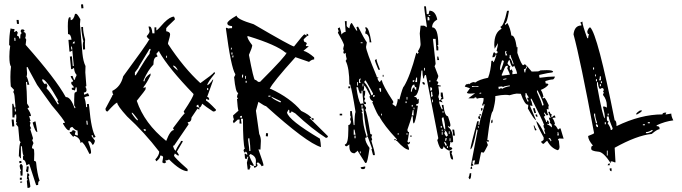

<svg xmlns="http://www.w3.org/2000/svg" viewBox="-20 -783 3238 911"><path d="M48.8 -588.9 53.7 -589.8 52.7 -603.5H47.9ZM396.5 -191.4 394.5 -210H389.6L391.6 -191.4ZM50.8 -253.9 55.7 -254.9 53.7 -268.6 49.8 -267.6ZM253.9 -288.1 258.8 -289.1 257.8 -293Q252.9 -299.8 252 -304.7L256.8 -305.7Q199.2 -407.2 181.6 -407.2H180.7V-399.4Q189.5 -383.8 194.3 -383.8H195.3Q195.3 -387.7 199.2 -387.7Q204.1 -379.9 205.1 -376Q201.2 -368.2 201.2 -363.3Q218.8 -346.7 253.9 -288.1ZM323.2 -547.9 321.3 -562.5 317.4 -561.5 318.4 -547.9ZM325.2 -576.2 334 -577.1V-586.9Q325.2 -584 325.2 -577.1ZM366.2 -743.2 364.3 -761.7 374 -762.7 376 -744.1ZM76.2 84 75.2 79.1 85 78.1V83ZM74.2 70.3V60.5L83 59.6L84 69.3ZM115.2 108.4H110.4L107.4 76.2Q107.4 71.3 112.3 71.3Q111.3 67.4 108.4 67.4H107.4L109.4 39.1Q119.1 39.1 119.1 48.8Q119.1 51.8 115.2 52.7Q124 93.8 124 100.6Q124 107.4 115.2 108.4ZM113.3 34.2H111.3Q104.5 34.2 103.5 25.4Q106.4 18.6 106.4 10.7V6.8L115.2 5.9L116.2 10.7ZM78.1 50.8 76.2 31.2Q76.2 28.3 80.1 27.3Q74.2 16.6 73.2 4.9Q74.2 -4.9 82 -4.9L87.9 3.9L86.9 49.8ZM72.3 -8.8 71.3 -18.6 81.1 -19.5 82 -9.8ZM157.2 -156.2Q146.5 -156.2 134.8 -201.2L143.6 -206.1L148.4 -207Q157.2 -161.1 157.2 -156.2ZM38.1 -182.6 35.2 -215.8H44.9L47.9 -183.6ZM374 -547.9 373 -569.3Q373 -582 376 -585.9Q368.2 -614.3 365.2 -654.3L374 -655.3Q374 -628.9 383.8 -595.7L382.8 -572.3L383.8 -548.8ZM70.3 -669.9H60.5L58.6 -688.5H68.4ZM151.4 95.7 119.1 -3.9H115.2L105.5 2Q100.6 -24.4 90.8 -24.4Q88.9 -24.4 88.9 -40Q88.9 -43 92.8 -43.9Q87.9 -43.9 84 -88.9H79.1V-33.2L75.2 -32.2Q74.2 -41 70.3 -41H69.3Q71.3 -106.4 78.1 -107.4L72.3 -116.2L66.4 -180.7L55.7 -194.3Q55.7 -198.2 60.5 -199.2Q59.6 -203.1 56.6 -203.1H55.7L57.6 -226.6L56.6 -240.2Q48.8 -240.2 48.8 -230.5V-225.6H39.1L38.1 -290L43 -291Q43 -288.1 48.8 -272.5L53.7 -273.4L48.8 -328.1Q47.9 -338.9 43 -346.7L46.9 -356.4L31.2 -373Q29.3 -396.5 29.3 -418Q29.3 -444.3 32.2 -466.8Q24.4 -477.5 24.4 -514.6Q24.4 -540 28.3 -564.5Q27.3 -568.4 23.4 -568.4Q23.4 -616.2 30.3 -648.4Q36.1 -645.5 44.9 -645.5H48.8Q48.8 -637.7 45.9 -630.9Q52.7 -632.8 58.6 -636.7L64.5 -627.9Q60.5 -618.2 60.5 -613.3H61.5Q70.3 -613.3 71.3 -600.6H76.2V-608.4Q76.2 -624 83 -625L78.1 -633.8Q78.1 -643.6 85.9 -643.6Q95.7 -643.6 96.7 -635.7Q91.8 -634.8 91.8 -630.9Q102.5 -629.9 102.5 -618.2Q102.5 -609.4 99.6 -603.5L104.5 -594.7L101.6 -570.3Q245.1 -408.2 292 -322.3H293.9Q315.4 -322.3 334 -269.5L337.9 -270.5Q337.9 -275.4 332 -283.2V-309.6Q332 -343.8 335.9 -344.7Q344.7 -345.7 344.7 -352.5L343.8 -368.2H338.9Q338.9 -363.3 335 -353.5Q326.2 -357.4 321.3 -357.4L320.3 -366.2L330.1 -367.2L329.1 -372.1L318.4 -384.8V-394.5Q327.1 -394.5 327.1 -399.4Q316.4 -414.1 315.4 -421.9L324.2 -422.9L331.1 -404.3L335.9 -405.3V-407.2Q335.9 -413.1 342.8 -423.8V-428.7Q333 -438.5 331.1 -460.9L322.3 -455.1H317.4L311.5 -514.6L321.3 -515.6L325.2 -469.7H330.1L323.2 -543.9L314.5 -538.1H309.6L304.7 -593.8L319.3 -594.7Q316.4 -621.1 303.7 -621.1H302.7L301.8 -658.2Q301.8 -700.2 309.6 -701.2H314.5L315.4 -687.5Q329.1 -687.5 335.9 -716.8L340.8 -717.8Q346.7 -717.8 361.3 -691.4L359.4 -668L371.1 -529.3Q375 -490.2 385.7 -469.7L384.8 -439.5Q384.8 -430.7 389.6 -377Q389.6 -372.1 384.8 -372.1Q390.6 -363.3 390.6 -355.5Q390.6 -344.7 377.9 -343.8L378.9 -334L383.8 -335Q392.6 -339.8 397.5 -340.8Q401.4 -334 403.3 -327.1Q387.7 -326.2 379.9 -320.3Q386.7 -304.7 388.7 -274.4L393.6 -275.4L392.6 -289.1L401.4 -290L403.3 -275.4Q413.1 -164.1 433.6 -133.8L424.8 -128.9Q419.9 -137.7 418.9 -142.6L415 -141.6V-136.7L430.7 -115.2Q425.8 -95.7 418.9 -95.7Q410.2 -113.3 403.3 -113.3L398.4 -112.3L399.4 -107.4Q412.1 -75.2 412.1 -60.5Q412.1 -52.7 404.3 -52.7Q377 -109.4 366.2 -109.4V-107.4Q366.2 -104.5 362.3 -104.5Q359.4 -130.9 331.1 -138.7Q331.1 -134.8 327.1 -133.8L311.5 -151.4L310.5 -156.2Q324.2 -157.2 324.2 -165V-166Q337.9 -163.1 338.9 -158.2Q335 -149.4 335 -144.5L344.7 -140.6H349.6L347.7 -164.1H346.7Q336.9 -164.1 323.2 -180.7Q310.5 -178.7 310.5 -168V-165H305.7Q296.9 -165 279.3 -195.3V-199.2L288.1 -200.2Q287.1 -210.9 225.6 -283.2L156.2 -379.9Q111.3 -460.9 111.3 -464.8L106.4 -463.9L108.4 -435.5Q108.4 -422.9 105.5 -421.9Q111.3 -412.1 119.1 -380.9H109.4L108.4 -394.5L103.5 -393.6Q107.4 -353.5 108.4 -292L119.1 -274.4L110.4 -268.6Q126 -247.1 127 -232.4H118.2L125 -209H120.1L125 -200.2Q122.1 -192.4 122.1 -187.5V-185.5Q127 -177.7 127.9 -172.9L123 -171.9L136.7 -127L132.8 -117.2Q137.7 -108.4 138.7 -103.5Q131.8 -89.8 131.8 -81.1V-79.1Q140.6 -79.1 141.6 -70.8Q142.6 -62.5 142.6 -52.7L141.6 -19.5Q150.4 -19.5 151.4 -11.7Q156.2 40 168 75.2Q161.1 76.2 161.1 88.9V94.7Z M925.8 -272.5Q920.9 -281.2 920.9 -286.1Q912.1 -285.2 912.1 -277.3Q920.9 -272.5 925.8 -272.5ZM670.9 -161.1V-169.9H661.1Q663.1 -161.1 670.9 -161.1ZM633.8 -211.9V-216.8Q610.4 -249 605.5 -249V-244.1Q627 -211.9 633.8 -211.9ZM967.8 -355.5V-365.2H962.9V-355.5ZM824.2 -448.2Q814.5 -471.7 800.8 -471.7Q800.8 -465.8 824.2 -448.2ZM772.5 -508.8V-518.6H768.6V-508.8ZM768.6 -114.3Q788.1 -166 805.7 -166L800.8 -174.8Q851.6 -244.1 856.4 -244.1L851.6 -253.9Q898.4 -324.2 898.4 -336.9Q779.3 -460 735.4 -537.1V-541Q732.4 -541 721.7 -527.3L726.6 -518.6V-513.7Q708 -513.7 708 -476.6Q682.6 -451.2 661.1 -402.3V-397.5H666Q666 -416 694.3 -434.6V-425.8Q676.8 -389.6 661.1 -370.1V-365.2L670.9 -370.1V-360.4Q670.9 -356.4 628.9 -304.7Q665 -197.3 768.6 -114.3ZM624 -425.8Q674.8 -510.7 689.5 -527.3Q689.5 -538.1 694.3 -545.9V-550.8H689.5L638.7 -466.8Q638.7 -462.9 620.1 -439.5V-425.8ZM925.8 -272.5V-262.7L917 -267.6L888.7 -225.6Q888.7 -203.1 870.1 -203.1L875 -193.4L805.7 -91.8H800.8Q806.6 -68.4 814.5 -68.4Q814.5 -76.2 837.9 -110.4V-114.3H846.7V-110.4L819.3 -63.5L828.1 -49.8V-44.9H824.2L809.6 -54.7L805.7 -44.9Q805.7 -37.1 870.1 19.5V29.3Q837.9 29.3 782.2 -26.4Q774.4 -21.5 763.7 -21.5L768.6 -12.7L758.8 -7.8L750 -12.7L753.9 -36.1Q753.9 -44.9 740.2 -44.9Q740.2 -31.2 721.7 -17.6L716.8 -26.4Q735.4 -45.9 735.4 -63.5Q665 -155.3 583 -230.5Q536.1 -282.2 536.1 -295.9Q528.3 -295.9 490.2 -253.9Q480.5 -253.9 480.5 -267.6L512.7 -328.1Q512.7 -333 517.6 -333Q512.7 -341.8 512.7 -351.6Q552.7 -371.1 564.5 -420.9Q674.8 -570.3 689.5 -597.7Q682.6 -597.7 675.8 -611.3Q689.5 -626 689.5 -634.8L684.6 -657.2H689.5Q700.2 -657.2 703.1 -625H712.9V-653.3H721.7V-638.7Q726.6 -638.7 758.8 -675.8Q787.1 -704.1 805.7 -704.1L809.6 -694.3V-690.4Q768.6 -652.3 768.6 -648.4V-634.8Q787.1 -631.8 787.1 -620.1Q787.1 -611.3 777.3 -579.1V-574.2Q852.5 -460 930.7 -388.7Q990.2 -430.7 995.1 -439.5H1000V-434.6Q965.8 -393.6 962.9 -378.9Q971.7 -378.9 991.2 -407.2V-402.3L962.9 -323.2Q972.7 -322.3 972.7 -309.6H967.8L958 -314.5V-304.7Q964.8 -304.7 1004.9 -262.7Q1004.9 -253.9 991.2 -253.9Q954.1 -278.3 939.5 -291Q932.6 -272.5 925.8 -272.5Z M1193.4 4.9 1194.3 -20.5Q1194.3 -42 1168 -52.7Q1167 -47.9 1162.1 -47.9Q1167 -28.3 1183.6 -1V3.9ZM1168 -66.4V-71.3Q1168 -88.9 1163.1 -127H1158.2L1157.2 -118.2Q1163.1 -75.2 1163.1 -67.4V-66.4ZM1127.9 -224.6V-233.4Q1118.2 -233.4 1118.2 -225.6ZM1312.5 -297.9V-302.7L1267.6 -324.2Q1267.6 -316.4 1307.6 -297.9ZM1262.7 -324.2 1263.7 -329.1H1253.9L1252.9 -324.2ZM1150.4 -390.6V-399.4H1145.5V-390.6ZM1146.5 -409.2 1147.5 -422.9H1143.6L1142.6 -409.2ZM1132.8 -415 1133.8 -428.7H1128.9L1127.9 -415ZM1086.9 -510.7 1087.9 -519.5H1083L1082 -510.7ZM1083 -524.4V-534.2H1078.1V-524.4ZM1079.1 -547.9 1080.1 -556.6H1076.2L1075.2 -547.9ZM1213.9 -394.5Q1338.9 -519.5 1339.8 -533.2H1335Q1292 -570.3 1158.2 -611.3H1153.3Q1153.3 -598.6 1176.8 -568.4Q1176.8 -557.6 1161.1 -522.5Q1183.6 -404.3 1189.5 -404.3Q1195.3 -404.3 1205.1 -394.5ZM1164.1 21.5H1155.3L1151.4 -10.7L1158.2 -39.1H1153.3L1152.3 -29.3L1142.6 -30.3L1140.6 -53.7H1144.5L1153.3 -47.9Q1153.3 -62.5 1144.5 -63.5Q1144.5 -58.6 1140.6 -58.6L1135.7 -67.4Q1136.7 -77.1 1141.6 -77.1Q1132.8 -99.6 1132.8 -219.7H1123L1126 -196.3L1116.2 -197.3L1117.2 -215.8H1108.4L1088.9 -198.2L1085 -208L1089.8 -216.8Q1085.9 -225.6 1085.9 -235.4L1111.3 -257.8Q1107.4 -270.5 1104.5 -313.5H1109.4L1104.5 -323.2Q1105.5 -333 1110.4 -341.8Q1097.7 -342.8 1090.8 -417Q1096.7 -425.8 1096.7 -430.7Q1076.2 -461.9 1051.8 -647.5L1052.7 -651.4Q1061.5 -650.4 1061.5 -647.5Q1068.4 -649.4 1081.1 -649.4V-659.2Q1058.6 -660.2 1058.6 -672.9Q1058.6 -683.6 1102.5 -709Q1102.5 -692.4 1183.6 -668Q1362.3 -563.5 1375 -562.5Q1419.9 -620.1 1424.8 -620.1L1434.6 -614.3V-623Q1443.4 -622.1 1443.4 -614.3Q1437.5 -614.3 1420.9 -596.7Q1420.9 -583 1429.7 -583Q1435.5 -580.1 1435.5 -576.2Q1435.5 -573.2 1431.6 -569.3V-564.5L1445.3 -563.5L1419.9 -542Q1441.4 -536.1 1470.7 -510.7V-501Q1459 -501 1446.3 -489.3L1381.8 -511.7Q1272.5 -390.6 1259.8 -361.3H1264.6Q1357.4 -318.4 1409.2 -256.8Q1450.2 -237.3 1458 -222.7H1449.2L1536.1 -136.7Q1535.2 -128.9 1526.4 -128.9Q1462.9 -168.9 1380.9 -245.1L1363.3 -254.9Q1362.3 -247.1 1353.5 -247.1Q1353.5 -262.7 1350.6 -262.7Q1347.7 -262.7 1341.8 -249Q1349.6 -212.9 1498 -125Q1502 -105.5 1502.9 -85Q1434.6 -105.5 1242.2 -279.3Q1236.3 -279.3 1206.1 -299.8L1194.3 -257.8L1210 -147.5Q1217.8 -131.8 1217.8 -114.3L1215.8 -73.2L1206.1 -74.2Q1230.5 -6.8 1230.5 2L1220.7 5.9Q1220.7 -1 1203.1 -13.7Q1202.1 -8.8 1197.3 -8.8L1202.1 0Q1202.1 6.8 1187.5 13.7L1183.6 3.9H1178.7Q1169.9 -1 1165 -2L1168.9 8.8Q1164.1 16.6 1164.1 21.5ZM1251 -135.7 1241.2 -136.7 1242.2 -151.4 1252 -150.4ZM1467.8 -212.9Q1458 -213.9 1458 -222.7L1467.8 -221.7Z M2021.5 -707V-710.9H2013.7V-707ZM1691.4 -55.7V-64.5H1687.5V-55.7ZM2105.5 -81.1V-88.9H2100.6V-81.1ZM2100.6 -92.8Q2094.7 -110.4 2087.9 -110.4V-105.5Q2092.8 -97.7 2092.8 -92.8ZM2117.2 -114.3V-127H2113.3V-114.3ZM2096.7 -114.3Q2096.7 -118.2 2100.6 -127H2092.8V-114.3ZM1667 -127V-139.6H1662.1V-127ZM1913.1 -143.6V-151.4H1909.2V-143.6ZM1871.1 -143.6V-151.4H1867.2V-143.6ZM2080.1 -143.6V-156.2H2076.2V-143.6ZM2113.3 -147.5V-160.2H2109.4V-147.5ZM2100.6 -134.8Q2100.6 -139.6 2105.5 -139.6Q2099.6 -164.1 2087.9 -164.1Q2087.9 -160.2 2092.8 -160.2L2087.9 -151.4Q2094.7 -134.8 2100.6 -134.8ZM2080.1 -160.2V-168H2076.2V-160.2ZM1667 -143.6 1662.1 -168H1658.2V-143.6ZM2076.2 -176.8V-185.5H2071.3V-176.8ZM2092.8 -168Q2092.8 -193.4 2084 -226.6Q2076.2 -225.6 2076.2 -218.8Q2084 -168 2092.8 -168ZM1792 -235.4V-243.2H1788.1V-235.4ZM2084 -248V-255.9H2080.1V-248ZM1942.4 -235.4V-260.7H1938.5L1933.6 -235.4ZM1946.3 -264.6V-272.5H1942.4V-264.6ZM1938.5 -277.3V-285.2H1933.6V-277.3ZM1700.2 -272.5V-285.2H1695.3V-272.5ZM1909.2 -293.9V-301.8H1904.3V-293.9ZM2034.2 -297.9V-310.5H2030.3V-297.9ZM1913.1 -310.5V-323.2H1909.2V-310.5ZM1750 -323.2Q1758.8 -323.2 1758.8 -331.1H1750ZM2025.4 -323.2 2034.2 -327.1Q2030.3 -334 2030.3 -347.7H2025.4ZM1788.1 -347.7V-364.3H1779.3V-360.4Q1783.2 -352.5 1783.2 -347.7ZM2021.5 -352.5Q2030.3 -352.5 2030.3 -360.4Q2030.3 -369.1 2021.5 -369.1ZM1704.1 -289.1V-293.9Q1700.2 -329.1 1700.2 -352.5H1695.3V-339.8H1687.5Q1678.7 -362.3 1678.7 -369.1H1670.9Q1678.7 -309.6 1691.4 -289.1L1700.2 -293.9Q1700.2 -289.1 1704.1 -289.1ZM1933.6 -347.7Q1936.5 -369.1 1946.3 -369.1Q1946.3 -356.4 1955.1 -356.4V-369.1Q1946.3 -369.1 1946.3 -381.8Q1932.6 -381.8 1929.7 -352.5V-347.7ZM1704.1 -373V-385.7H1700.2V-373ZM1678.7 -377V-393.6H1674.8V-377ZM2021.5 -393.6V-402.3H2017.6V-393.6ZM1938.5 -393.6Q1946.3 -393.6 1946.3 -402.3H1938.5ZM1742.2 -331.1Q1750 -331.1 1750 -339.8Q1715.8 -402.3 1712.9 -402.3L1708 -393.6Q1728.5 -372.1 1742.2 -331.1ZM1691.4 -389.6 1687.5 -398.4Q1691.4 -406.2 1691.4 -411.1Q1683.6 -409.2 1683.6 -402.3V-389.6ZM1959 -393.6V-415H1955.1L1950.2 -393.6ZM1996.1 -448.2V-460.9H1992.2V-448.2ZM1700.2 -578.1V-582H1691.4V-578.1ZM2017.6 -686.5V-694.3Q2017.6 -703.1 2008.8 -703.1V-686.5ZM1716.8 -9.8H1712.9L1678.7 -64.5V-68.4L1662.1 -55.7Q1637.7 -55.7 1637.7 -88.9V-97.7L1625 -88.9Q1616.2 -88.9 1616.2 -97.7Q1632.8 -97.7 1632.8 -168V-189.5Q1642.6 -189.5 1645.5 -206.1L1641.6 -214.8Q1641.6 -226.6 1645.5 -226.6L1641.6 -235.4V-255.9H1649.4L1658.2 -189.5H1662.1Q1662.1 -240.2 1667 -252Q1651.4 -350.6 1641.6 -381.8H1637.7Q1637.7 -460.9 1620.1 -494.1L1625 -502.9Q1620.1 -519.5 1620.1 -532.2L1612.3 -527.3L1608.4 -536.1Q1608.4 -540 1612.3 -540Q1608.4 -547.9 1608.4 -552.7L1612.3 -569.3Q1609.4 -582 1583 -627.9L1586.9 -635.7Q1583 -644.5 1583 -648.4L1591.8 -653.3Q1599.6 -631.8 1599.6 -619.1Q1610.4 -631.8 1620.1 -631.8L1616.2 -682.6H1625V-661.1Q1625 -655.3 1637.7 -648.4Q1641.6 -673.8 1649.4 -673.8Q1670.9 -635.7 1674.8 -635.7Q1674.8 -644.5 1670.9 -653.3L1678.7 -657.2Q1708 -598.6 1720.7 -582L1716.8 -560.5Q1716.8 -542 1766.6 -422.9Q1766.6 -415 1775.4 -415Q1775.4 -411.1 1770.5 -411.1Q1777.3 -393.6 1783.2 -393.6Q1785.2 -402.3 1792 -402.3Q1794.9 -378.9 1845.7 -301.8V-293.9Q1841.8 -293.9 1841.8 -289.1L1858.4 -277.3Q1867.2 -299.8 1867.2 -314.5L1875 -310.5Q1891.6 -373 1896.5 -373Q1925.8 -420.9 1955.1 -532.2H1959Q1959 -527.3 1962.9 -527.3Q1962.9 -532.2 1966.8 -532.2L1962.9 -540Q1975.6 -559.6 1975.6 -573.2L1971.7 -624L1975.6 -661.1H1992.2Q1994.1 -661.1 2004.9 -653.3V-661.1Q1992.2 -743.2 1992.2 -752.9H2001L2004.9 -715.8H2013.7L2017.6 -732.4Q2045.9 -732.4 2054.7 -690.4Q2030.3 -676.8 2030.3 -653.3Q2059.6 -653.3 2059.6 -569.3H2054.7L2059.6 -560.5V-543.9H2050.8L2046.9 -598.6H2034.2L2046.9 -481.4Q2046.9 -477.5 2042 -468.8L2059.6 -422.9Q2059.6 -416 2050.8 -398.4Q2059.6 -396.5 2059.6 -389.6L2054.7 -381.8Q2062.5 -377 2071.3 -377V-373H2059.6Q2063.5 -349.6 2063.5 -339.8L2059.6 -323.2Q2063.5 -315.4 2063.5 -306.6L2071.3 -310.5L2080.1 -297.9H2076.2Q2067.4 -301.8 2063.5 -301.8Q2063.5 -290 2076.2 -264.6H2080.1V-268.6Q2076.2 -276.4 2076.2 -285.2H2084Q2089.8 -231.4 2105.5 -231.4Q2117.2 -198.2 2117.2 -189.5Q2117.2 -180.7 2109.4 -180.7Q2109.4 -185.5 2105.5 -185.5V-180.7Q2129.9 -166 2129.9 -110.4L2122.1 -105.5Q2122.1 -110.4 2117.2 -110.4L2113.3 -85Q2126 -85 2126 -76.2Q2115.2 -68.4 2113.3 -68.4Q2100.6 -69.3 2084 -88.9Q2084 -76.2 2076.2 -76.2Q2065.4 -76.2 2054.7 -118.2L2059.6 -127L2001 -427.7Q1992.2 -427.7 1992.2 -411.1H1988.3Q1984.4 -425.8 1984.4 -448.2H1979.5Q1969.7 -327.1 1946.3 -327.1V-323.2Q1959 -323.2 1959 -310.5L1966.8 -314.5V-297.9Q1966.8 -289.1 1955.1 -289.1V-281.2H1962.9Q1951.2 -197.3 1942.4 -197.3Q1938.5 -202.1 1938.5 -231.4H1933.6Q1933.6 -226.6 1913.1 -168Q1913.1 -156.2 1920.9 -156.2Q1916 -119.1 1913.1 -110.4L1920.9 -105.5Q1920.9 -110.4 1925.8 -110.4Q1925.8 -97.7 1913.1 -97.7Q1920.9 -84 1920.9 -72.3Q1901.4 -72.3 1863.3 -114.3H1858.4L1863.3 -122.1Q1801.8 -187.5 1779.3 -231.4Q1773.4 -231.4 1746.1 -297.9Q1750 -297.9 1750 -301.8Q1733.4 -310.5 1733.4 -327.1H1737.3Q1712.9 -377 1708 -377Q1708 -358.4 1704.1 -352.5H1712.9Q1712.9 -330.1 1708 -323.2L1712.9 -314.5Q1708 -306.6 1708 -301.8Q1716.8 -300.8 1716.8 -289.1H1708V-285.2L1716.8 -272.5V-268.6L1712.9 -260.7Q1718.8 -259.8 1737.3 -147.5L1746.1 -143.6Q1742.2 -135.7 1742.2 -130.9L1746.1 -122.1L1742.2 -114.3Q1758.8 -61.5 1758.8 -46.9H1750L1742.2 -76.2H1746.1L1724.6 -134.8H1720.7Q1720.7 -139.6 1724.6 -139.6Q1712.9 -178.7 1704.1 -268.6H1695.3V-264.6Q1700.2 -256.8 1700.2 -252H1695.3L1700.2 -243.2Q1700.2 -191.4 1720.7 -130.9Q1712.9 -130.9 1712.9 -127Q1712.9 -108.4 1733.4 -81.1Q1723.6 -9.8 1716.8 -9.8ZM1702.1 19.5Q1691.4 19.5 1691.4 10.7L1712.9 6.8V10.7Q1712.9 19.5 1702.1 19.5ZM2129.9 -26.4H2126Q2116.2 -26.4 2113.3 -64.5L2122.1 -68.4Q2122.1 -64.5 2126 -64.5L2122.1 -55.7Q2129.9 -39.1 2129.9 -26.4ZM1858.4 -118.2H1850.6V-122.1H1858.4ZM1933.6 -134.8H1925.8V-139.6H1933.6ZM2138.7 -139.6H2129.9Q2129.9 -151.4 2126 -168H2134.8ZM1603.5 -235.4H1591.8V-243.2H1603.5ZM2076.2 -310.5H2071.3Q2071.3 -318.4 2076.2 -318.4L2071.3 -327.1V-343.8H2080.1L2084 -314.5ZM1641.6 -364.3H1632.8V-373H1641.6ZM1996.1 -381.8H1992.2Q1984.4 -381.8 1984.4 -393.6H1988.3Q1996.1 -392.6 1996.1 -381.8ZM1799.8 -418.9H1795.9V-427.7H1799.8ZM1783.2 -452.1H1775.4Q1758.8 -491.2 1758.8 -498L1766.6 -502.9Q1766.6 -492.2 1783.2 -452.1ZM2063.5 -498H2054.7V-514.6H2059.6ZM1742.2 -582H1733.4Q1733.4 -620.1 1712.9 -624Q1712.9 -632.8 1716.8 -640.6Q1712.9 -648.4 1712.9 -653.3H1716.8Q1730.5 -653.3 1742.2 -582Z M2378.9 -519.5 2386.7 -520.5 2385.7 -524.4Q2380.9 -531.2 2380.9 -535.2Q2383.8 -536.1 2383.8 -539.1V-540L2376 -539.1ZM2413.1 -477.5 2417 -478.5 2414.1 -489.3Q2403.3 -512.7 2402.3 -522.5H2398.4V-518.6Q2398.4 -511.7 2396.5 -506.8H2397.5Q2405.3 -506.8 2413.1 -477.5ZM2357.4 -451.2Q2371.1 -489.3 2371.1 -494.1L2362.3 -497.1Q2352.5 -470.7 2352.5 -457Q2352.5 -451.2 2355.5 -451.2ZM2411.1 -430.7 2433.6 -433.6Q2430.7 -450.2 2419.9 -471.7L2414.1 -465.8Q2405.3 -465.8 2397.5 -499Q2392.6 -497.1 2387.7 -482.4Q2395.5 -468.8 2401.4 -468.8L2398.4 -460.9L2400.4 -449.2L2408.2 -454.1Q2409.2 -446.3 2413.1 -446.3Q2411.1 -442.4 2411.1 -437.5ZM2361.3 -423.8 2399.4 -428.7Q2399.4 -432.6 2386.7 -459Q2389.6 -464.8 2389.6 -468.8V-470.7Q2385.7 -470.7 2381.3 -470.2Q2377 -469.7 2360.4 -427.7ZM2472.7 -439.5V-442.4Q2472.7 -451.2 2480.5 -463.9Q2480.5 -467.8 2476.6 -467.8V-465.8Q2476.6 -456.1 2465.8 -454.1L2468.8 -439.5ZM2368.2 -404.3 2382.8 -407.2V-411.1L2367.2 -408.2ZM2250 -370.1V-374L2235.4 -373Q2225.6 -373 2222.7 -375Q2218.8 -374 2218.8 -370.1ZM2346.7 -359.4Q2350.6 -362.3 2353.5 -363.3Q2356.4 -364.3 2357.4 -364.3Q2362.3 -364.3 2362.3 -361.3Q2377.9 -371.1 2399.4 -374L2398.4 -377.9Q2368.2 -374 2368.2 -370.1L2360.4 -373L2344.7 -371.1ZM2255.9 -337.9 2263.7 -339.8 2262.7 -343.8 2254.9 -341.8ZM2552.7 -282.2 2559.6 -284.2Q2557.6 -300.8 2531.2 -353.5H2527.3L2528.3 -345.7Q2550.8 -296.9 2552.7 -282.2ZM2483.4 -300.8 2487.3 -301.8V-305.7Q2482.4 -310.5 2481.4 -318.4L2489.3 -320.3Q2478.5 -335 2477.5 -341.8H2473.6L2472.7 -325.2ZM2248 -176.8 2252 -177.7 2251 -184.6 2247.1 -183.6ZM2631.8 -140.6 2628.9 -156.2H2625L2626 -152.3Q2626 -146.5 2624 -140.6ZM2592.8 -112.3 2595.7 -114.3V-118.2Q2591.8 -123 2589.8 -127.9L2582 -127Q2591.8 -118.2 2592.8 -112.3ZM2213.9 3.9 2246.1 -165Q2245.1 -168.9 2241.2 -168.9Q2224.6 -77.1 2211.9 -74.2V-75.2Q2211.9 -86.9 2244.1 -207L2251 -209V-203.1Q2251 -197.3 2250 -192.4Q2250 -189.5 2253.9 -189.5V-190.4Q2253.9 -202.1 2279.3 -286.1Q2278.3 -290 2274.4 -290L2275.4 -283.2L2267.6 -282.2V-285.2Q2274.4 -300.8 2274.4 -312.5V-317.4L2264.6 -318.4Q2252.9 -318.4 2242.2 -314.5Q2241.2 -321.3 2235.4 -321.3Q2230.5 -320.3 2230.5 -317.4V-316.4H2202.1L2234.4 -340.8Q2219.7 -338.9 2210.9 -338.9Q2196.3 -338.9 2195.3 -343.8L2210 -364.3L2189.5 -371.1H2187.5Q2185.5 -371.1 2185.5 -372.1Q2185.5 -375 2193.4 -385.7V-381.8L2202.1 -385.7Q2205.1 -385.7 2205.1 -382.8Q2216.8 -392.6 2227.5 -393.6L2235.4 -391.6Q2252.9 -405.3 2295.9 -414.1Q2308.6 -446.3 2311.5 -494.1L2318.4 -495.1L2320.3 -487.3Q2325.2 -488.3 2335 -521.5Q2335 -524.4 2332 -524.4H2331.1V-522.5Q2331.1 -512.7 2317.4 -510.7L2316.4 -514.6Q2320.3 -534.2 2325.2 -536.1Q2328.1 -529.3 2333 -529.3Q2340.8 -529.3 2340.8 -535.2Q2340.8 -541 2335.9 -541Q2342.8 -568.4 2342.8 -576.2V-578.1L2327.1 -551.8L2325.2 -569.3Q2325.2 -629.9 2360.4 -646.5Q2354.5 -652.3 2354.5 -656.2Q2370.1 -659.2 2385.7 -731.4L2393.6 -732.4L2394.5 -729.5Q2385.7 -672.9 2376 -671.9L2377 -664.1L2387.7 -673.8Q2402.3 -647.5 2406.2 -614.3H2408.2Q2423.8 -614.3 2431.6 -558.6L2435.5 -559.6L2434.6 -532.2Q2454.1 -473.6 2462.9 -473.6L2470.7 -478.5Q2478.5 -472.7 2502.9 -443.4L2533.2 -444.3Q2538.1 -445.3 2544.9 -449.2L2574.2 -450.2Q2603.5 -450.2 2604.5 -442.4Q2601.6 -442.4 2601.6 -439.5Q2585.9 -438.5 2539.1 -427.7L2538.1 -424.8L2539.1 -421.9L2538.1 -416H2539.1Q2541 -416 2542 -414.1Q2582 -419.9 2612.3 -419.9V-418.9Q2612.3 -412.1 2604.5 -406.2Q2586.9 -405.3 2567.4 -398.4L2569.3 -386.7H2573.2Q2581.1 -386.7 2582 -380.9Q2569.3 -365.2 2545.9 -356.4Q2554.7 -344.7 2558.6 -323.2H2554.7L2555.7 -315.4L2563.5 -319.3Q2572.3 -310.5 2584 -283.2Q2582 -279.3 2582 -272.5L2583 -263.7L2574.2 -265.6L2577.1 -246.1L2582 -240.2L2575.2 -234.4Q2566.4 -243.2 2565.4 -249Q2561.5 -249 2561.5 -245.1Q2566.4 -238.3 2567.4 -233.4L2560.5 -229.5Q2571.3 -210.9 2571.3 -204.1H2575.2V-211.9Q2583 -210.9 2583.5 -205.1Q2584 -199.2 2585 -193.4L2576.2 -196.3L2577.1 -192.4Q2593.8 -185.5 2594.7 -179.7H2598.6L2597.7 -191.4L2587.9 -202.1V-203.1Q2587.9 -206.1 2590.8 -207Q2585.9 -214.8 2584 -225.6L2592.8 -222.7L2581.1 -252L2588.9 -252.9Q2589.8 -241.2 2597.7 -241.2Q2595.7 -234.4 2595.7 -226.6L2599.6 -227.5L2610.4 -236.3Q2614.3 -231.4 2616.2 -225.6L2600.6 -223.6Q2610.4 -210.9 2613.3 -194.3Q2609.4 -193.4 2609.4 -189.5H2610.4Q2617.2 -189.5 2627.9 -168L2635.7 -173.8H2639.6L2654.3 -125L2633.8 -126L2627 -122.1L2631.8 -114.3L2634.8 -86.9Q2634.8 -73.2 2626 -70.3Q2594.7 -80.1 2576.2 -115.2Q2572.3 -113.3 2559.6 -100.6H2558.6Q2552.7 -100.6 2546.9 -110.4Q2559.6 -117.2 2559.6 -122.1V-130.9Q2527.3 -189.5 2524.4 -209Q2542 -194.3 2563.5 -147.5H2567.4Q2566.4 -156.2 2562.5 -163.1L2564.5 -170.9Q2559.6 -176.8 2558.6 -186.5Q2558.6 -189.5 2561.5 -190.4Q2554.7 -211.9 2502 -314.5H2498L2499 -306.6Q2502.9 -302.7 2506.8 -280.3Q2500 -282.2 2496.1 -282.2H2494.1Q2495.1 -278.3 2523.4 -212.9Q2515.6 -212.9 2484.4 -268.6Q2486.3 -275.4 2486.3 -282.2V-286.1H2484.4Q2469.7 -286.1 2451.2 -337.9L2431.6 -338.9Q2419.9 -337.9 2397.5 -331.1Q2390.6 -333 2377 -333Q2360.4 -333 2330.1 -327.1V-320.3Q2330.1 -297.9 2318.4 -254.9Q2308.6 -253.9 2292 -118.2H2298.8V-110.4Q2293 -110.4 2288.1 -113.3L2294.9 -94.7Q2277.3 -59.6 2274.4 -58.6Q2268.6 -60.5 2264.6 -60.5H2262.7L2251 -3.9L2229.5 -2L2234.4 -22.5L2222.7 -20.5V-13.7Q2222.7 -8.8 2220.7 -8.8L2225.6 -1V2.9ZM2263.7 -256.8 2261.7 -268.6 2268.6 -270.5 2269.5 -265.6Q2269.5 -258.8 2263.7 -256.8ZM2255.9 -233.4 2254.9 -241.2H2261.7V-239.3Q2261.7 -233.4 2255.9 -233.4ZM2258.8 -217.8H2256.8Q2251 -217.8 2249 -224.6Q2249 -232.4 2255.9 -233.4ZM2515.6 -246.1 2508.8 -268.6 2516.6 -270.5 2523.4 -247.1ZM2311.5 -198.2 2310.5 -204.1Q2310.5 -213.9 2316.4 -215.8L2317.4 -205.1Q2317.4 -200.2 2311.5 -198.2ZM2530.3 -228.5H2529.3Q2522.5 -228.5 2520.5 -239.3L2528.3 -240.2ZM2518.6 -164.1 2511.7 -187.5H2515.6Q2516.6 -180.7 2526.4 -166ZM2212.9 18.6V14.6Q2212.9 7.8 2218.8 6.8L2220.7 17.6ZM2208 67.4 2203.1 59.6Q2208 47.9 2208 42V40L2215.8 38.1Q2215.8 66.4 2208 67.4Z M2743.2 -680.7Q2743.2 -665 2766.6 -601.6H2770.5Q2770.5 -612.3 2775.4 -620.1Q2766.6 -620.1 2766.6 -634.8Q2773.4 -653.3 2780.3 -653.3Q2815.4 -621.1 2896.5 -211.9Q2905.3 -211.9 2905.3 -184.6Q3019.5 -240.2 3123 -240.2Q3123 -249 3141.6 -249L3137.7 -240.2H3141.6L3165 -244.1Q3165 -230.5 3174.8 -211.9Q3134.8 -207 3095.7 -188.5V-184.6Q3109.4 -184.6 3109.4 -174.8V-169.9Q3098.6 -169.9 3072.3 -147.5Q3002 -140.6 2896.5 -82Q2896.5 -71.3 2900.4 -12.7H2896.5Q2887.7 -17.6 2877.9 -17.6V-7.8Q2842.8 -63.5 2817.4 -63.5Q2785.2 -66.4 2785.2 -77.1V-82Q2786.1 -91.8 2793.9 -91.8Q2770.5 -119.1 2770.5 -137.7Q2798.8 -148.4 2798.8 -151.4Q2733.4 -502 2701.2 -620.1Q2706.1 -662.1 2738.3 -662.1V-667L2733.4 -675.8ZM2793.9 -462.9V-453.1H2798.8V-462.9ZM2803.7 -429.7V-420.9H2807.6V-429.7ZM2826.2 -420.9Q2826.2 -410.2 2822.3 -402.3H2831.1V-420.9ZM2807.6 -407.2V-397.5H2812.5V-407.2ZM2831.1 -397.5V-388.7H2835.9V-397.5ZM2812.5 -392.6V-378.9Q2840.8 -221.7 2849.6 -221.7V-230.5Q2849.6 -242.2 2840.8 -277.3H2849.6L2859.4 -272.5V-281.2Q2859.4 -310.5 2840.8 -333Q2844.7 -341.8 2844.7 -346.7H2840.8L2844.7 -355.5Q2844.7 -365.2 2835.9 -365.2L2826.2 -360.4Q2817.4 -371.1 2817.4 -392.6ZM2826.2 -383.8V-374H2831.1V-383.8ZM3016.6 -258.8H3026.4Q3025.4 -252 3002.9 -240.2H2998Q2998 -247.1 3016.6 -258.8ZM2798.8 -244.1V-235.4L2807.6 -198.2H2812.5V-203.1Q2803.7 -224.6 2803.7 -244.1ZM2863.3 -244.1V-235.4H2868.2V-244.1ZM2859.4 -230.5V-216.8Q2860.4 -207 2868.2 -207L2863.3 -198.2Q2877.9 -177.7 2877.9 -166Q2886.7 -166 2886.7 -174.8Q2868.2 -218.8 2868.2 -230.5ZM2849.6 -203.1V-193.4H2854.5V-203.1ZM3053.7 -203.1V-198.2H3063.5V-203.1ZM2807.6 -193.4V-188.5Q2809.6 -179.7 2817.4 -179.7V-184.6Q2817.4 -193.4 2807.6 -193.4ZM3030.3 -193.4V-188.5H3040V-193.4ZM3044.9 -156.2V-151.4H3053.7Q3077.1 -157.2 3077.1 -166H3072.3Q3057.6 -156.2 3044.9 -156.2ZM2859.4 -68.4V-44.9H2863.3V-68.4ZM2873 -7.8V1H2863.3Q2865.2 -7.8 2873 -7.8ZM2873 15.6H2881.8V29.3Q2873 29.3 2873 19.5Z"/></svg>

Font: Blackcraft
Style: Regular
Weight: 400
Designer: GGBotNet
Foundry: GGBotNet
Version: 1.00